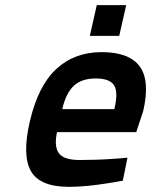

<svg xmlns="http://www.w3.org/2000/svg" viewBox="-20 -713 586 744"><path d="M288 -93Q317 -93 350 -94Q383 -95 411 -97Q444 -99 474 -102L456 -13Q421 -6 385 -1Q354 4 317 7.5Q280 11 247 11Q134 11 99.5 -50.5Q65 -112 96 -244Q128 -381 198.5 -446Q269 -511 374 -511Q481 -511 521.5 -455.5Q562 -400 535 -283L508 -201H201Q189 -146 208 -119.5Q227 -93 288 -93ZM423 -290Q439 -356 422 -382.5Q405 -409 351 -409Q297 -409 266.5 -381Q236 -353 221 -290ZM355 -693H469L442 -574H328Z"/></svg>

Font: Panefresco 800wt
Style: Italic
Weight: 800
Foundry: Campivisivi & Chank Co
Version: Version 1.001